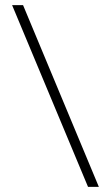

<svg xmlns="http://www.w3.org/2000/svg" viewBox="-20 -725 432 745"><path d="M363.5 0H321.5L27 -705H69.5Z"/></svg>

Font: Newsreader 60pt
Style: Regular
Weight: 400
Designer: Hugues Gentile
Foundry: Production Type
Version: Version 1.003